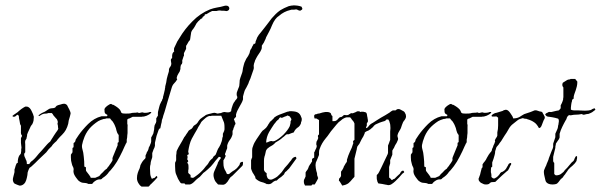

<svg xmlns="http://www.w3.org/2000/svg" viewBox="-20 -683 2237 715"><path d="M52 8 44 5 37 2Q32 0 31 -3Q26 -11 29 -22L34 -42V-52Q35 -54 36 -57.5Q37 -61 38 -65Q41 -75 44 -76H46Q46 -94 52 -104Q56 -108 58 -112Q58 -117 59 -120V-128Q61 -133 59 -142Q58 -147 58 -151Q58 -155 58 -159V-168Q60 -172 60 -173Q62 -174 62 -178Q57 -183 58 -194V-215Q54 -220 53 -232Q50 -244 50 -252Q48 -254 47 -254Q45 -256 45 -256Q44 -256 42 -254Q40 -252 39 -251Q36 -248 30 -248L29 -249H28L26 -251L27 -252Q30 -255 32 -256L38 -260Q46 -265 52 -271Q56 -274 59.5 -277Q63 -280 67 -282L74 -286Q76 -286 79 -286Q82 -286 84 -285Q92 -282 98 -269Q101 -263 103 -258Q105 -253 106 -248Q106 -241 105 -234.5Q104 -228 100 -220L98 -218Q94 -213 91 -205Q89 -201 87.5 -197.5Q86 -194 84 -190L81 -182Q81 -177 80 -174Q80 -172 79 -171V-168L74 -159Q73 -155 74 -145V-116L71 -112Q70 -111 70 -108Q70 -102 72.5 -97.5Q75 -93 76 -89Q80 -84 80 -72H89Q94 -81 101 -85Q108 -91 114 -98Q125 -112 135 -122Q140 -127 145 -133.5Q150 -140 156 -146L161 -151Q165 -155 167 -156L173 -166Q175 -169 177 -172Q179 -175 180 -177L188 -189Q195 -198 196 -201Q198 -204 196 -209Q196 -216 195 -218Q193 -223 195 -226Q196 -229 194 -234Q193 -239 188 -243Q183 -248 181 -251Q178 -254 177 -257Q175 -260 173 -262H159Q157 -260 151 -260Q144 -260 142 -259Q138 -258 134.5 -256Q131 -254 128 -252Q127 -252 127 -251.5Q127 -251 126 -251Q122 -250 124 -253Q126 -256 128 -257Q130 -259 134 -261Q138 -263 140 -264Q148 -267 153 -271L159 -275Q163 -277 164 -278Q170 -280 175 -280Q182 -280 186 -283L188 -286Q188 -286 191 -289Q193 -290 196.5 -291.5Q200 -293 206 -294Q217 -298 223 -296Q228 -294 230 -291Q231 -289 232 -287Q233 -285 234 -283Q236 -280 238 -275.5Q240 -271 242 -266Q244 -261 242 -256Q241 -254 241 -252Q241 -250 240 -248Q235 -234 234 -222Q231 -210 225 -199Q220 -190 211 -181Q207 -177 203 -173Q199 -169 195 -164Q191 -157 184 -152Q181 -149 178 -146Q175 -143 173 -139L161 -127Q153 -115 143 -107L123 -88L111 -76L97 -63Q95 -61 93 -60L90 -58Q86 -51 83 -41Q83 -36 82 -31Q81 -26 80 -21Q79 -16 77.5 -12Q76 -8 74 -4Q69 4 61 7Q55 9 52 8Z M309 2Q302 -2 293 -2Q284 -2 277 -7Q271 -10 263 -22Q255 -33 254 -41Q253 -46 254 -50Q255 -53 253 -59Q248 -68 247 -75Q244 -83 244 -97V-107L250 -116V-132L253 -134L254 -135V-150L256 -152Q257 -152 258 -153Q260 -155 261 -159Q261 -163 263 -165L273 -180Q287 -200 308 -221Q330 -243 358 -250H378L380 -253V-255Q371 -260 371 -262Q369 -264 369 -277Q370 -278 370 -278.5Q370 -279 370 -279Q370 -280 372 -282Q374 -284 376 -286Q378 -288 381 -290Q389 -296 394 -296Q395 -295 399 -293Q403 -293 405 -291Q407 -290 410 -288Q413 -286 416 -284Q419 -282 421.5 -279.5Q424 -277 426 -275Q427 -274 428 -272Q429 -270 430 -268Q430 -264 434 -262Q436 -260 448 -260Q463 -260 466 -261Q472 -263 477 -263Q486 -263 490 -264Q492 -265 496 -263Q496 -261 502 -263Q505 -264 508.5 -264.5Q512 -265 516 -263Q521 -263 524.5 -263Q528 -263 532 -264Q534 -265 535 -265Q536 -265 537 -266H543V-263Q539 -259 535 -256.5Q531 -254 526 -252L516 -249Q510 -249 507 -248H474Q469 -246 464 -243Q463 -242 461.5 -242Q460 -242 458 -241Q456 -240 454 -238V-221Q456 -219 455 -210V-196Q455 -192 455 -187.5Q455 -183 454 -179Q454 -175 453.5 -171Q453 -167 452 -163V-154Q451 -150 448 -147Q448 -145 447 -143.5Q446 -142 445 -140Q441 -130 436 -120Q431 -110 426 -100Q421 -90 415.5 -81Q410 -72 404 -64Q402 -62 400 -59Q398 -56 396 -54Q394 -51 391 -48Q388 -45 386 -43Q378 -30 362 -20L358 -16Q353 -14 350 -15Q347 -15 341 -13Q337 -11 333.5 -8.5Q330 -6 328 -4Q327 -3 326 -1.5Q325 0 323 2ZM335 -21 349 -27Q350 -28 351 -29Q352 -30 353 -31Q353 -32 356 -35Q363 -41 369 -48Q371 -50 373 -51.5Q375 -53 378 -55Q380 -59 383 -62Q386 -65 388 -69Q391 -73 393.5 -76.5Q396 -80 398 -84Q400 -88 399 -90Q398 -93 400 -98L418 -142V-151L422 -154V-180Q416 -187 414 -196Q413 -201 411.5 -206Q410 -211 408 -215Q407 -217 406 -219.5Q405 -222 403 -225Q401 -228 399.5 -230.5Q398 -233 396 -234Q394 -236 393 -238Q392 -238 390 -242H376Q372 -240 366 -240Q359 -238 354.5 -236Q350 -234 346 -232Q326 -219 313 -204Q298 -186 291 -163Q290 -161 289 -157.5Q288 -154 287 -149Q284 -140 286 -131Q291 -114 292 -99Q293 -91 293.5 -82Q294 -73 294 -63Q296 -61 299 -61Q300 -60 300 -57V-50Q300 -47 302 -44.5Q304 -42 307 -38Q310 -34 312 -31.5Q314 -29 315 -27Q317 -25 317 -23Q317 -21 319 -21Z M507 12 505 10Q502 9 498 3Q490 -8 490 -19Q490 -30 493 -39Q496 -48 500 -56Q502 -62 502 -63Q502 -66 504 -70Q506 -74 509 -79Q512 -84 517 -89L520 -92Q520 -93 522 -95V-104Q523 -106 523.5 -107.5Q524 -109 525 -110Q525 -112 526 -114Q527 -116 528 -118Q530 -120 531 -123Q532 -126 533 -128Q533 -133 537 -139Q538 -141 539 -143Q540 -145 540 -147Q542 -149 542 -151.5Q542 -154 543 -156V-171Q544 -173 545 -174.5Q546 -176 547 -178Q548 -180 549 -182Q550 -184 551 -186L554 -201Q554 -205 554.5 -209Q555 -213 556 -217Q557 -219 558 -220.5Q559 -222 559 -223Q561 -225 561 -227Q561 -229 562 -230V-243Q563 -244 563.5 -245Q564 -246 565 -247Q565 -248 566 -249.5Q567 -251 568 -252V-260Q568 -266 569 -269L573 -285Q575 -294 579 -301Q581 -306 583 -308Q583 -310 584 -312Q585 -314 586 -316Q587 -317 587 -320Q587 -324 588 -325L591 -337L594 -350Q594 -354 595 -356Q595 -361 596 -364Q598 -370 599 -376Q600 -382 601 -389Q603 -396 604.5 -402.5Q606 -409 608 -414Q610 -420 609 -422Q609 -424 609.5 -426Q610 -428 611 -430Q612 -432 613 -433Q614 -434 614 -435Q616 -436 616 -437.5Q616 -439 617 -440Q619 -445 617 -453Q615 -463 619 -465Q621 -467 621 -467V-476Q621 -479 623 -485Q625 -487 626 -489Q626 -489 629 -492Q627 -494 628 -498Q628 -504 629 -505L638 -524Q640 -529 643 -533Q646 -537 648 -541Q668 -575 696 -603Q725 -633 762 -648Q768 -650 774.5 -652Q781 -654 788 -655Q802 -657 815 -661Q818 -662 822 -662Q830 -662 833 -656Q834 -654 834 -649H833Q833 -645 828 -643Q824 -641 821 -642Q818 -643 812 -643Q809 -643 806 -643Q803 -643 799 -644Q792 -644 786 -642H770Q765 -640 760 -637L750 -631Q749 -630 746 -630Q744 -630 743 -629Q742 -628 742 -626Q742 -625 741 -624L735 -620Q734 -619 734 -617Q734 -616 732 -614H730Q729 -613 728.5 -613Q728 -613 728 -613L722 -607Q718 -604 716 -601Q711 -596 708 -589Q706 -585 704 -582Q702 -579 700 -576Q697 -573 696 -571Q695 -570 694 -567.5Q693 -565 692 -563Q691 -559 691 -556Q691 -553 690 -550L688 -536Q688 -536 686 -532Q686 -532 683 -529Q682 -527 681 -525.5Q680 -524 679 -522Q678 -520 677 -518.5Q676 -517 675 -515Q673 -513 673 -512V-501Q672 -499 671 -497Q670 -495 669 -493Q668 -491 667 -489Q666 -487 665 -485V-475Q664 -474 663 -472Q662 -470 662 -468Q661 -466 660.5 -463.5Q660 -461 659 -459Q658 -456 659 -453Q659 -449 658 -447Q658 -446 657.5 -445.5Q657 -445 657 -444Q656 -444 654 -442Q653 -440 653 -437.5Q653 -435 652 -433Q652 -431 652 -428Q652 -425 651 -423Q650 -416 645 -410Q640 -402 639 -397Q638 -395 638 -391Q641 -388 639 -386Q635 -379 628 -372Q622 -366 619 -355L604 -305Q600 -292 596.5 -279Q593 -266 588 -252Q587 -248 586 -244Q585 -240 583 -236Q583 -232 582 -228Q581 -224 580 -220L577 -205H575Q574 -204 573.5 -203Q573 -202 571 -200Q566 -187 563 -177L557 -151V-140Q556 -136 555 -133Q554 -130 552 -127Q551 -123 549.5 -120Q548 -117 547 -113V-97Q546 -96 546 -94.5Q546 -93 545 -91Q544 -90 544 -88.5Q544 -87 543 -85Q541 -79 541 -75Q541 -71 539 -65Q538 -58 539 -45Q539 -33 541 -27Q542 -26 542 -25Q542 -24 543 -23Q543 -20 545 -18H549Q551 -20 553 -20Q553 -20 554 -20Q555 -20 556 -21Q557 -22 558 -23Q559 -24 560 -25Q560 -26 564 -28V-27Q566 -25 566 -22L555 -10L543 2Q540 4 538 7Q536 10 533 12Z M809 5Q803 5 799 4.5Q795 4 792 4L784 -5Q781 -8 778 -16Q775 -25 775 -31Q775 -39 778 -45L789 -70Q790 -71 790 -72.5Q790 -74 791 -75Q791 -78 793 -80Q794 -82 795 -83.5Q796 -85 797 -87Q799 -89 800.5 -91Q802 -93 802 -95V-96Q801 -99 795 -99Q793 -96 789 -92Q784 -87 782 -84Q778 -79 774 -73.5Q770 -68 765 -63Q760 -58 754.5 -53Q749 -48 744 -44Q737 -40 731 -32Q724 -23 717 -19Q714 -17 710.5 -13.5Q707 -10 703 -6Q695 2 687 4H670Q669 0 665 0H656Q651 -2 649 -7L643 -17L635 -36Q632 -45 632 -64V-77Q633 -78 633 -79Q633 -80 634 -81Q635 -83 635 -84Q635 -85 636 -86V-97Q636 -101 636 -104.5Q636 -108 637 -111Q637 -120 639 -123Q642 -129 645 -135Q648 -141 652 -147Q656 -153 659 -159Q662 -165 666 -172Q668 -174 670 -177Q672 -180 673 -182Q675 -184 676.5 -187Q678 -190 680 -192Q681 -196 686 -199L694 -204Q697 -207 698 -209Q699 -212 702 -215L711 -221Q717 -227 718 -230Q722 -236 726 -240L734 -246L743 -252Q747 -256 756 -258Q760 -259 764 -260Q768 -261 772 -262Q778 -264 784 -262Q790 -259 795 -261Q803 -261 810 -265Q816 -267 822 -265Q830 -264 834 -265Q842 -268 841 -271Q841 -273 841.5 -275.5Q842 -278 843 -281Q844 -284 845 -287Q846 -290 847 -293Q850 -301 854 -305Q855 -308 860 -313Q864 -317 864 -322Q860 -328 862 -339L868 -355Q872 -362 872 -374Q872 -386 875 -393L881 -410Q883 -415 883.5 -420Q884 -425 885 -430Q886 -435 887.5 -440Q889 -445 890 -449Q892 -453 893.5 -456.5Q895 -460 897 -464Q899 -468 902 -471.5Q905 -475 906 -479Q908 -481 908.5 -483.5Q909 -486 910 -488Q910 -490 911 -493Q912 -496 913 -498Q915 -500 916.5 -503Q918 -506 919 -509Q921 -512 922.5 -515Q924 -518 925 -520H929Q932 -522 932 -529L935 -536L938 -544Q941 -549 944 -553.5Q947 -558 951 -562Q955 -567 958.5 -571.5Q962 -576 966 -581Q973 -590 979.5 -598.5Q986 -607 992 -615Q999 -623 1006.5 -630.5Q1014 -638 1024 -645Q1037 -653 1055 -660Q1057 -661 1059.5 -661Q1062 -661 1063 -662Q1069 -662 1072 -663Q1091 -663 1103 -658L1106 -651Q1106 -647 1101 -645Q1098 -642 1094 -644Q1092 -644 1090.5 -645Q1089 -646 1087 -647Q1083 -649 1075 -647Q1071 -647 1067.5 -647Q1064 -647 1062 -646Q1049 -643 1038.5 -637.5Q1028 -632 1019 -624Q1004 -615 993 -589Q988 -576 982 -565Q976 -554 971 -544Q970 -541 969 -538Q968 -535 966 -532Q963 -524 959 -519L955 -513V-507Q955 -502 953 -498Q951 -494 949 -490L939 -475Q937 -471 934.5 -467Q932 -463 930 -458Q929 -456 928.5 -453Q928 -450 926 -446Q924 -438 925 -434Q926 -430 924 -424L915 -398Q913 -391 910 -385Q907 -379 905 -372Q902 -365 898 -358Q896 -354 894 -351Q892 -348 891 -345L888 -335L885 -324V-313Q883 -306 879.5 -299.5Q876 -293 872 -286Q868 -279 864.5 -272Q861 -265 859 -257V-248Q858 -247 857 -246Q856 -245 855 -244Q853 -243 851 -238Q853 -236 854 -231Q857 -225 857 -223Q857 -220 854 -217Q853 -215 852.5 -212Q852 -209 850 -207Q850 -205 849 -202Q848 -199 847 -197Q846 -197 846 -196V-183Q843 -171 836 -162Q829 -153 826 -141V-131L822 -121Q821 -118 820 -115Q819 -112 818 -110Q817 -107 819 -105Q822 -103 820 -101L817 -94Q816 -92 814.5 -90Q813 -88 812 -86V-77Q812 -65 814 -59Q816 -52 820 -46L823 -40Q823 -37 826 -35Q830 -34 833 -35Q835 -36 838 -39Q845 -45 854 -50Q863 -56 869 -65Q872 -68 873 -72Q873 -77 878 -79Q885 -83 885 -77Q885 -73 884.5 -70.5Q884 -68 883 -66L846 -29Q844 -28 841 -25Q838 -23 836 -20L827 -6Q821 2 815 4Q814 5 809 5ZM695 -21Q698 -20 702 -22Q704 -24 706 -25Q708 -26 709 -27Q726 -39 739 -54Q743 -60 746 -63Q752 -69 754 -72Q755 -73 757 -77Q759 -81 760 -82Q762 -85 765 -88Q768 -91 772 -94Q772 -94 774 -98L776 -101Q778 -103 780 -104Q780 -104 783 -107L786 -114L789 -122Q792 -130 796 -135Q798 -139 800 -142.5Q802 -146 803 -150Q804 -152 805 -155Q806 -158 807 -162Q807 -166 808 -169.5Q809 -173 810 -175V-185Q811 -187 812 -189Q813 -191 813 -192Q815 -194 815 -196.5Q815 -199 816 -201V-210Q816 -225 812 -232Q807 -243 804 -252H768Q766 -250 763 -251Q761 -252 756 -250Q753 -249 747 -245Q742 -240 739 -238Q735 -235 731.5 -231Q728 -227 726 -222Q723 -217 720 -212.5Q717 -208 715 -203Q710 -194 704.5 -185Q699 -176 694 -166Q689 -156 686 -144.5Q683 -133 681 -120Q681 -116 682 -114Q683 -112 683 -109Q681 -107 680 -107Q679 -107 677 -105Q680 -98 677 -90Q681 -85 681 -82Q678 -79 677 -76Q680 -75 681 -71Q682 -68 682 -60Q682 -57 682 -54Q682 -51 681 -48V-39Q687 -33 689 -32Q690 -30 690 -28Q690 -26 690 -25Q686 -23 695 -21Z M975 3Q973 3 971 1Q967 -1 961.5 -3Q956 -5 951 -6Q940 -10 932 -18Q930 -21 931 -22Q931 -25 929 -27Q927 -31 925 -34Q923 -37 921 -40Q917 -48 915 -55V-87Q916 -88 916 -89.5Q916 -91 917 -92Q918 -94 918 -95Q918 -96 919 -97V-124Q919 -132 922 -138Q926 -151 935 -164L952 -189Q957 -197 964 -201Q972 -207 976 -214Q977 -216 978 -217.5Q979 -219 980 -221Q982 -223 983 -225Q984 -227 985 -229Q989 -233 991 -234L1000 -243Q1000 -244 1002 -246Q1010 -252 1020.5 -256Q1031 -260 1042 -264L1050 -267Q1053 -267 1059 -269Q1078 -269 1087 -265Q1098 -260 1102 -246Q1105 -242 1103 -232Q1102 -231 1102 -230Q1102 -229 1101 -227Q1101 -223 1100 -222Q1096 -212 1087 -207Q1078 -200 1074 -190L1065 -187L1055 -183H1048Q1045 -182 1038 -175Q1034 -172 1031.5 -170Q1029 -168 1027 -166Q1024 -164 1021.5 -162Q1019 -160 1017 -159L1007 -153Q1004 -151 1002 -148Q998 -144 996 -143Q994 -142 991 -140Q988 -138 984 -136Q974 -129 973 -126Q970 -123 969 -115Q968 -110 967 -106Q966 -102 965 -100Q964 -96 963.5 -92.5Q963 -89 963 -84V-51Q963 -49 964 -48L966 -44L969 -41L973 -38V-31Q973 -27 975 -24Q975 -21 978 -18Q982 -14 988 -14Q990 -14 992 -14.5Q994 -15 996 -16Q1005 -20 1012 -25Q1017 -29 1021 -33.5Q1025 -38 1029 -42Q1033 -47 1036.5 -52.5Q1040 -58 1044 -62L1052 -71Q1055 -74 1059 -80Q1064 -85 1068 -92Q1074 -99 1082 -99Q1084 -93 1084 -93L1057 -56L1050 -49Q1048 -46 1042 -42Q1040 -38 1039 -37Q1039 -35 1037 -33L1027 -24Q1024 -22 1021 -20Q1018 -18 1016 -16L1011 -11Q1010 -10 1005 -10Q998 -7 993 -2Q988 3 979 3Q977 1 975 3ZM971 -152Q977 -154 979 -154Q981 -156 982.5 -156Q984 -156 986 -157Q991 -159 994 -157Q997 -156 1003 -158Q1018 -165 1035 -181Q1052 -198 1059 -213L1062 -225V-231Q1062 -231 1064 -235Q1065 -235 1065 -240L1060 -248Q1058 -251 1050 -253Q1047 -250 1041 -249Q1033 -246 1032 -245Q1029 -243 1027 -245Q1024 -247 1022 -245Q1019 -242 1018 -239Q1015 -237 1013 -235Q1011 -233 1009 -231Q1005 -225 1001 -221Q996 -214 991.5 -206.5Q987 -199 982 -191Q972 -173 971 -152Z M1116 8Q1115 6 1114 4Q1113 2 1112 -1Q1111 -9 1112 -13L1115 -19L1118 -26V-41Q1120 -45 1121 -46Q1122 -48 1125 -51Q1127 -54 1128 -57Q1129 -60 1130 -63Q1132 -66 1133.5 -69Q1135 -72 1137 -74Q1139 -76 1139 -78Q1141 -79 1141 -80Q1141 -81 1142 -82V-90Q1143 -93 1146 -94Q1150 -96 1150 -96V-116Q1153 -119 1154 -124Q1156 -127 1156.5 -129Q1157 -131 1158 -132Q1159 -135 1159.5 -138Q1160 -141 1158 -144Q1158 -147 1158 -150Q1158 -153 1159 -156Q1163 -162 1165 -169Q1165 -172 1164 -173V-178L1166 -181Q1167 -181 1168 -182V-236Q1162 -240 1161 -240Q1161 -242 1152 -242H1151Q1151 -246 1150 -247V-253Q1151 -256 1154 -257Q1154 -258 1160 -258Q1162 -260 1165 -260Q1169 -260 1171 -261Q1176 -263 1181 -264Q1186 -265 1192 -266H1197Q1207 -266 1212 -261Q1212 -261 1214 -255Q1214 -254 1216 -252Q1218 -252 1218 -250V-232H1224Q1229 -232 1230 -233Q1235 -235 1238 -239Q1241 -243 1245 -246Q1246 -247 1249 -247Q1252 -247 1254 -249Q1256 -251 1257 -251Q1258 -253 1258.5 -253Q1259 -253 1260 -254Q1265 -256 1268 -254Q1274 -254 1277 -255Q1278 -256 1279 -256.5Q1280 -257 1281 -258Q1283 -258 1286 -261Q1288 -263 1290 -261Q1294 -261 1296 -262Q1298 -263 1301 -264Q1304 -265 1306 -266Q1310 -270 1319 -268Q1320 -268 1321 -267Q1321 -266 1322 -266H1323Q1324 -266 1325 -267H1326Q1328 -267 1331 -267Q1334 -267 1336 -266Q1341 -266 1344 -263Q1345 -263 1346 -258Q1347 -256 1347 -253Q1347 -250 1348 -248Q1349 -245 1349 -242Q1349 -239 1350 -237V-230Q1348 -228 1348 -226Q1346 -226 1346 -223V-215Q1345 -214 1345 -213Q1345 -212 1344 -211Q1343 -210 1343 -206Q1345 -206 1346 -207Q1350 -208 1352 -212Q1353 -214 1357 -218Q1359 -219 1362 -222Q1364 -223 1365.5 -224Q1367 -225 1369 -226Q1377 -231 1384.5 -236Q1392 -241 1399 -245Q1414 -253 1431 -264Q1434 -267 1436 -268L1443 -272H1453L1456 -274Q1456 -274 1458 -276Q1460 -276 1461 -276.5Q1462 -277 1463 -277Q1469 -277 1473 -274L1484 -268Q1488 -265 1492 -254H1491Q1492 -252 1492 -249Q1492 -246 1491 -243.5Q1490 -241 1488 -238Q1486 -234 1484 -233Q1484 -232 1483 -231Q1482 -230 1481 -228L1477 -218Q1476 -215 1475 -212Q1474 -209 1473 -206Q1472 -204 1470.5 -201Q1469 -198 1467 -195Q1462 -187 1461 -182Q1459 -177 1461 -172Q1464 -166 1461 -160Q1460 -158 1459 -155.5Q1458 -153 1457 -151Q1456 -149 1454.5 -147Q1453 -145 1452 -143Q1451 -142 1450 -139Q1449 -136 1447 -132Q1446 -131 1444.5 -128.5Q1443 -126 1441 -122V-107L1433 -87V-74Q1432 -73 1432 -71.5Q1432 -70 1431 -68Q1430 -66 1430 -64.5Q1430 -63 1429 -61V-22Q1431 -21 1434 -18Q1435 -16 1438 -13H1441L1445 -16Q1448 -16 1450 -18L1459 -27L1469 -36Q1470 -38 1471 -39.5Q1472 -41 1473 -43Q1475 -46 1481 -48L1484 -45Q1485 -45 1485 -41Q1478 -37 1472 -29Q1469 -25 1466 -22Q1463 -19 1459 -15Q1455 -11 1452 -8Q1449 -5 1445 -2Q1437 5 1430 6Q1426 7 1423 6Q1421 5 1418 5Q1410 3 1403 2Q1396 1 1389 0Q1387 -2 1387 -4Q1385 -6 1385 -9Q1383 -15 1383 -19V-31Q1389 -36 1392 -43Q1394 -47 1396 -51Q1398 -55 1400 -59L1409 -78Q1411 -83 1414 -88.5Q1417 -94 1419 -99Q1420 -101 1421 -103Q1422 -105 1422 -106Q1424 -108 1424 -110Q1424 -112 1425 -114V-141L1429 -151Q1430 -154 1431 -157Q1432 -160 1433 -162V-182Q1433 -187 1433 -193Q1433 -199 1434 -206Q1434 -220 1431 -227Q1430 -229 1430 -230.5Q1430 -232 1429 -233Q1427 -237 1426 -238H1419Q1415 -232 1408 -231Q1404 -230 1400 -228.5Q1396 -227 1393 -226Q1391 -225 1388.5 -224Q1386 -223 1384 -222Q1381 -221 1378.5 -219.5Q1376 -218 1374 -216L1371 -213Q1371 -212 1369 -210Q1366 -208 1362 -204Q1358 -200 1355 -199Q1352 -196 1347 -195Q1341 -192 1339 -190Q1338 -189 1338 -187Q1338 -185 1337 -184Q1336 -182 1335 -179.5Q1334 -177 1333 -175L1327 -165L1318 -147Q1315 -144 1314 -142L1310 -136Q1310 -132 1309 -131Q1309 -127 1308 -125L1300 -92V-25Q1299 -23 1293 -17Q1286 -8 1278 -1Q1269 6 1254 8Q1253 5 1249 -1Q1247 -4 1245.5 -6.5Q1244 -9 1242 -10Q1242 -19 1245 -20Q1249 -24 1250 -28V-43Q1250 -45 1254 -49L1259 -58Q1259 -61 1263 -67Q1264 -69 1265 -70.5Q1266 -72 1267 -74Q1269 -76 1270 -78Q1271 -80 1272 -82V-88Q1274 -96 1277 -103.5Q1280 -111 1283 -118Q1291 -133 1295 -148Q1297 -150 1295 -153Q1294 -157 1296 -159L1300 -162V-223Q1299 -225 1298 -227.5Q1297 -230 1296 -231Q1292 -235 1290 -238Q1289 -239 1289 -240Q1289 -241 1287 -242Q1287 -243 1284 -246H1270Q1269 -245 1267 -245Q1265 -245 1264 -244Q1256 -241 1249 -234Q1241 -229 1233 -219L1219 -202Q1212 -194 1206 -185Q1200 -176 1193 -168Q1178 -150 1171 -130Q1168 -124 1168 -116V-106L1162 -91L1156 -77Q1154 -69 1156 -57Q1157 -51 1158 -46.5Q1159 -42 1160 -40Q1161 -38 1161 -30Q1163 -28 1163 -24Q1166 -20 1164 -18Q1163 -16 1162 -13.5Q1161 -11 1159 -8Q1157 -4 1155 -1Q1153 2 1152 4H1143L1141 6Q1141 7 1140 8Z M1575 2Q1568 -2 1559 -2Q1550 -2 1543 -7Q1537 -10 1529 -22Q1521 -33 1520 -41Q1519 -46 1520 -50Q1521 -53 1519 -59Q1514 -68 1513 -75Q1510 -83 1510 -97V-107L1516 -116V-132L1519 -134L1520 -135V-150L1522 -152Q1523 -152 1524 -153Q1526 -155 1527 -159Q1527 -163 1529 -165L1539 -180Q1553 -200 1574 -221Q1596 -243 1624 -250H1644L1646 -253V-255Q1637 -260 1637 -262Q1635 -264 1635 -277Q1636 -278 1636 -278.5Q1636 -279 1636 -279Q1636 -280 1638 -282Q1640 -284 1642 -286Q1644 -288 1647 -290Q1655 -296 1660 -296Q1661 -295 1665 -293Q1669 -293 1671 -291Q1673 -290 1676 -288Q1679 -286 1682 -284Q1685 -282 1687.5 -279.5Q1690 -277 1692 -275Q1693 -274 1694 -272Q1695 -270 1696 -268Q1696 -264 1700 -262Q1702 -260 1714 -260Q1729 -260 1732 -261Q1738 -263 1743 -263Q1752 -263 1756 -264Q1758 -265 1762 -263Q1762 -261 1768 -263Q1771 -264 1774.5 -264.5Q1778 -265 1782 -263Q1787 -263 1790.5 -263Q1794 -263 1798 -264Q1800 -265 1801 -265Q1802 -265 1803 -266H1809V-263Q1805 -259 1801 -256.5Q1797 -254 1792 -252L1782 -249Q1776 -249 1773 -248H1740Q1735 -246 1730 -243Q1729 -242 1727.5 -242Q1726 -242 1724 -241Q1722 -240 1720 -238V-221Q1722 -219 1721 -210V-196Q1721 -192 1721 -187.5Q1721 -183 1720 -179Q1720 -175 1719.5 -171Q1719 -167 1718 -163V-154Q1717 -150 1714 -147Q1714 -145 1713 -143.5Q1712 -142 1711 -140Q1707 -130 1702 -120Q1697 -110 1692 -100Q1687 -90 1681.5 -81Q1676 -72 1670 -64Q1668 -62 1666 -59Q1664 -56 1662 -54Q1660 -51 1657 -48Q1654 -45 1652 -43Q1644 -30 1628 -20L1624 -16Q1619 -14 1616 -15Q1613 -15 1607 -13Q1603 -11 1599.5 -8.5Q1596 -6 1594 -4Q1593 -3 1592 -1.5Q1591 0 1589 2ZM1601 -21 1615 -27Q1616 -28 1617 -29Q1618 -30 1619 -31Q1619 -32 1622 -35Q1629 -41 1635 -48Q1637 -50 1639 -51.5Q1641 -53 1644 -55Q1646 -59 1649 -62Q1652 -65 1654 -69Q1657 -73 1659.5 -76.5Q1662 -80 1664 -84Q1666 -88 1665 -90Q1664 -93 1666 -98L1684 -142V-151L1688 -154V-180Q1682 -187 1680 -196Q1679 -201 1677.5 -206Q1676 -211 1674 -215Q1673 -217 1672 -219.5Q1671 -222 1669 -225Q1667 -228 1665.5 -230.5Q1664 -233 1662 -234Q1660 -236 1659 -238Q1658 -238 1656 -242H1642Q1638 -240 1632 -240Q1625 -238 1620.5 -236Q1616 -234 1612 -232Q1592 -219 1579 -204Q1564 -186 1557 -163Q1556 -161 1555 -157.5Q1554 -154 1553 -149Q1550 -140 1552 -131Q1557 -114 1558 -99Q1559 -91 1559.5 -82Q1560 -73 1560 -63Q1562 -61 1565 -61Q1566 -60 1566 -57V-50Q1566 -47 1568 -44.5Q1570 -42 1573 -38Q1576 -34 1578 -31.5Q1580 -29 1581 -27Q1583 -25 1583 -23Q1583 -21 1585 -21Z M1791 4Q1785 4 1782 3Q1769 -2 1766 -7Q1762 -11 1762 -17Q1762 -18 1764 -22Q1766 -28 1766 -28Q1768 -32 1768.5 -35.5Q1769 -39 1770 -42Q1771 -46 1772 -49.5Q1773 -53 1774 -57L1777 -60V-71Q1779 -75 1781 -77Q1785 -81 1786 -83Q1788 -86 1790 -89Q1792 -92 1793 -95Q1795 -98 1796.5 -101Q1798 -104 1800 -107Q1802 -109 1803 -111Q1804 -113 1805 -114Q1809 -117 1811 -122Q1812 -123 1812 -126Q1812 -129 1814 -131Q1815 -133 1816 -136Q1817 -139 1818 -142Q1820 -145 1821 -148Q1822 -151 1823 -154Q1825 -157 1823 -159Q1823 -162 1824 -163Q1825 -165 1826 -167Q1827 -169 1828 -170Q1831 -174 1832 -178V-190Q1835 -202 1835 -216V-245Q1834 -245 1834 -246H1833Q1829 -251 1824 -249H1812Q1812 -250 1811 -251V-254Q1820 -262 1829 -263L1852 -270Q1854 -272 1858 -273Q1864 -275 1866 -274Q1873 -273 1881 -261Q1890 -249 1891 -242Q1904 -242 1914 -247Q1919 -250 1923.5 -253Q1928 -256 1932 -258Q1935 -259 1938 -260Q1941 -261 1944 -262Q1947 -263 1950 -264Q1953 -265 1956 -266L1966 -270Q1973 -274 1981 -271L1990 -268Q1993 -268 1999 -266Q2000 -263 2004 -257Q2007 -252 2009 -247Q2009 -246 2008.5 -244.5Q2008 -243 2008 -241Q2007 -240 2006.5 -238.5Q2006 -237 2005 -236Q2004 -233 2002 -228.5Q2000 -224 1998 -218Q1994 -206 1987 -206Q1979 -221 1970 -227Q1959 -235 1944 -239Q1942 -241 1934 -241Q1927 -244 1923 -242Q1919 -241 1915 -239.5Q1911 -238 1906 -234L1891 -222Q1881 -215 1874 -202Q1867 -189 1859 -178L1849 -162Q1847 -158 1843.5 -154Q1840 -150 1838 -146Q1837 -144 1833 -140Q1829 -136 1828 -133Q1827 -129 1826 -126Q1825 -123 1824 -120Q1824 -116 1823.5 -113Q1823 -110 1822 -106Q1821 -102 1820 -99Q1819 -96 1818 -92Q1817 -88 1815.5 -85Q1814 -82 1813 -78V-62Q1812 -61 1811 -61Q1811 -61 1809 -59Q1808 -56 1808 -42Q1810 -35 1810 -30.5Q1810 -26 1810 -24L1812 -22Q1819 -15 1826 -21Q1830 -23 1832.5 -25.5Q1835 -28 1836 -29Q1840 -33 1841 -35Q1842 -39 1846 -41Q1848 -43 1850 -43Q1852 -43 1854 -45Q1863 -50 1868 -61Q1872 -67 1873 -70Q1876 -76 1883 -76V-75Q1885 -73 1883 -70Q1881 -66 1880 -65Q1878 -61 1877 -58Q1876 -55 1874 -53Q1874 -49 1866 -44Q1862 -40 1857.5 -36.5Q1853 -33 1849 -29L1832 -13L1825 -6Q1822 -5 1817 -5Q1811 -5 1808 -4Q1806 -2 1804 -1Q1804 -1 1801 2Q1799 3 1796 3.5Q1793 4 1791 4Z M2038 4Q2021 4 2014 -5Q2011 -9 2008 -25Q2006 -33 2005.5 -39Q2005 -45 2006 -49Q2007 -52 2008.5 -55Q2010 -58 2011 -61Q2013 -64 2014 -67Q2015 -70 2016 -73Q2018 -78 2020.5 -83.5Q2023 -89 2024 -94Q2026 -99 2028 -104.5Q2030 -110 2032 -115L2036 -125Q2038 -128 2038.5 -131Q2039 -134 2040 -136V-148Q2041 -151 2042 -154Q2043 -157 2044 -160Q2045 -163 2046 -166Q2047 -169 2048 -172V-185Q2049 -187 2050 -189.5Q2051 -192 2052 -194Q2053 -196 2054 -198.5Q2055 -201 2056 -203Q2058 -209 2058 -212Q2058 -215 2060 -221Q2060 -222 2060 -224Q2060 -226 2061 -229Q2062 -233 2060 -239Q2059 -242 2055 -242Q2054 -242 2048 -244Q2044 -245 2038.5 -246Q2033 -247 2026 -248Q2013 -248 2010 -258Q2014 -260 2015 -262Q2017 -262 2018.5 -263Q2020 -264 2021 -265Q2027 -267 2029 -266Q2032 -265 2038 -267Q2045 -269 2050.5 -270Q2056 -271 2061 -272L2065 -276L2068 -280V-291Q2069 -293 2070 -294.5Q2071 -296 2071 -297Q2073 -299 2073 -300.5Q2073 -302 2074 -303L2077 -312Q2077 -318 2078 -321V-357Q2078 -358 2077 -359Q2076 -359 2076 -360Q2074 -364 2074 -367Q2074 -371 2076 -375Q2080 -377 2084 -380Q2088 -383 2092 -385Q2096 -387 2099 -387Q2103 -387 2105 -389H2122Q2125 -386 2126 -384Q2127 -382 2130 -379Q2130 -374 2129.5 -369.5Q2129 -365 2128 -361Q2127 -357 2126 -354Q2125 -351 2124 -347Q2123 -343 2121.5 -340Q2120 -337 2119 -333Q2116 -326 2116 -315Q2110 -314 2110 -306Q2108 -301 2107 -292Q2106 -287 2106 -282.5Q2106 -278 2106 -274H2108Q2112 -272 2117 -272H2130Q2135 -272 2141 -271.5Q2147 -271 2154 -271H2161Q2166 -271 2170.5 -271.5Q2175 -272 2179 -273Q2184 -275 2186 -277L2194 -280L2196 -277Q2197 -276 2197 -274L2185 -265Q2182 -263 2179 -262Q2176 -261 2172 -259Q2168 -259 2164 -258Q2160 -257 2156 -256Q2152 -255 2149 -257Q2147 -259 2144 -258Q2140 -257 2135.5 -256.5Q2131 -256 2126 -256Q2121 -256 2116.5 -255.5Q2112 -255 2108 -254Q2105 -253 2102 -254Q2099 -255 2097 -253Q2093 -250 2091 -245Q2090 -239 2086 -234Q2083 -229 2080 -223Q2077 -217 2074 -211Q2071 -205 2068.5 -198.5Q2066 -192 2064 -185V-171Q2062 -164 2058 -160Q2056 -157 2054 -154Q2052 -151 2050 -148Q2050 -143 2049 -141Q2048 -138 2048 -132L2044 -116Q2043 -112 2042 -107.5Q2041 -103 2040 -99V-82Q2042 -80 2042 -78Q2044 -78 2044 -75V-35Q2047 -32 2047 -32L2050 -30Q2063 -30 2070 -36Q2074 -39 2077.5 -42Q2081 -45 2083 -49L2092 -58Q2096 -62 2100 -67.5Q2104 -73 2108 -77L2111 -80Q2112 -80 2114 -82Q2116 -84 2117.5 -86.5Q2119 -89 2120 -93Q2123 -101 2127 -102L2129 -100Q2129 -98 2129 -95Q2129 -92 2128 -90Q2128 -86 2126 -82Q2122 -75 2112 -66Q2103 -59 2096 -51Q2094 -47 2091.5 -44Q2089 -41 2087 -38Q2085 -34 2082 -31Q2079 -28 2077 -24Q2075 -21 2072 -19Q2068 -16 2066 -13Q2059 -3 2054 1Q2048 4 2038 4Z"/></svg>

Font: Estonia
Style: Regular
Weight: 400
Designer: Robert E. Leuschke
Foundry: Robert E. Leuschke
Version: Version 1.014; ttfautohint (v1.8.3)